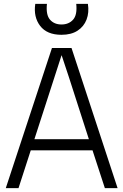

<svg xmlns="http://www.w3.org/2000/svg" viewBox="-20 -976 640 996"><path d="M10 0 249.5 -727H351L590 0H524L460 -196H139.5L76 0ZM158.5 -254H441L337.5 -575.5L300 -688.5H299L262.5 -575.5ZM299 -795.5Q223.5 -795.5 188.2 -841.8Q153 -888 163 -956H223.5Q217.5 -899.5 239.2 -874.2Q261 -849 299 -849Q336.5 -849 359 -873.8Q381.5 -898.5 375.5 -956H436Q443 -911 429 -874.5Q415 -838 382.2 -816.8Q349.5 -795.5 299 -795.5Z"/></svg>

Font: Spline Sans Mono Light
Style: Regular
Weight: 300
Monospace: yes
Version: Version 1.004